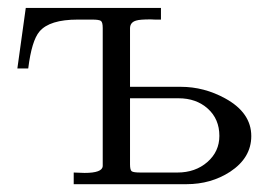

<svg xmlns="http://www.w3.org/2000/svg" viewBox="-20 -471 688 491"><path d="M622.6 -123Q622.6 -67.4 568.4 -31.7Q519.5 0 457 0H168.5V-29.8Q195.8 -28.8 196.3 -28.8Q241.2 -28.8 242.7 -45.9Q242.7 -47.9 242.7 -52.7V-399.4Q242.7 -414.6 237.8 -417.7Q232.9 -420.9 215.8 -420.9H178.7Q106.9 -420.9 81.1 -390.6Q61 -367.2 52.2 -295.9H24.4L45.9 -450.7H391.6V-420.9Q385.7 -420.9 376.5 -420.9Q368.2 -421.4 365.2 -421.4Q337.9 -421.4 328.6 -418.5Q312.5 -414.1 312.5 -398.4V-249H442.4Q502 -249 556.2 -219.2Q622.6 -182.6 622.6 -123ZM541 -123.5Q541 -166.5 511.5 -193.1Q481.9 -219.7 436.5 -219.7H312.5V-50.8Q312.5 -36.1 316.9 -33Q321.3 -29.8 339.4 -29.8H433.6Q479.5 -29.8 510.3 -56.6Q541 -83.5 541 -123.5Z"/></svg>

Font: Kurinto Book Core
Style: Regular
Weight: 400
Designer: Kurinto was developed by Clint Goss from a range of fonts that are compatible with the SIL Open Font License Version 1.1
Foundry: Clinton F. Goss
Version: Version 2.196; July 25, 2020